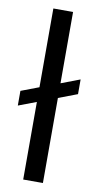

<svg xmlns="http://www.w3.org/2000/svg" viewBox="-85 -765 409 804"><g transform="rotate(10 119.0 -363.5)"><path d="M158.4 -424 238.6 -454.5V-392L158.4 -361.5V0H74.6V-329.9L-1.4 -301.1V-363.6L74.6 -392.4V-727.3H158.4Z"/></g></svg>

Font: Riot Sans
Style: Regular
Weight: 400
Designer: Rasmus Andersson
Foundry: rsms
Version: Version 4.001